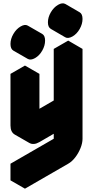

<svg xmlns="http://www.w3.org/2000/svg" viewBox="-20 -944 560 1154"><path d="M217 -90Q182 -70 156 -85Q130 -100 130 -140V-450L217 -500V-190L390 -290V-600L476 -650V-110Q476 -84 464 -54Q452 -24 432.5 1.5Q413 27 390 40L130 190V90L390 -60V-290Q390 -264 378 -234Q366 -204 346 -178.5Q326 -153 303 -140ZM191 -595Q164 -580 147 -590Q130 -600 130 -630Q130 -660 147 -690Q164 -720 191 -735Q217 -750 234 -740Q251 -730 251 -700Q251 -670 234 -640Q217 -610 191 -595ZM416 -725Q389 -710 372 -720Q355 -730 355 -760Q355 -790 372 -820Q389 -850 416 -865Q442 -880 459 -870Q476 -860 476 -830Q476 -800 459 -770Q442 -740 416 -725ZM390 -290V-60L303 -110V-340ZM390 -60 130 90 43 40 303 -110ZM130 90V190L43 140V40ZM476 -650 390 -600 303 -650 390 -700ZM390 -600V-290L303 -340V-650ZM459 -870Q442 -880 416 -865Q389 -850 372 -820Q355 -790 355 -760Q355 -730 372 -720L286 -770Q268 -780 268 -810Q268 -840 285.5 -870Q303 -900 329 -915Q355 -930 373 -920ZM390 -290 217 -190 130 -240 303 -340ZM217 -500 130 -450 43 -500 130 -550ZM234 -740Q217 -750 191 -735Q164 -720 147 -690Q130 -660 130 -630Q130 -600 147 -590L60 -640Q43 -650 43 -680Q43 -710 60.5 -740Q78 -770 104 -785Q130 -800 147 -790ZM130 -450V-140Q130 -100 156 -85L69 -135Q43 -150 43 -190V-500Z"/></svg>

Font: Nabla
Style: Regular
Weight: 400
Designer: Arthur Reinders Folmer
Foundry: Typearture
Version: Version 1.002